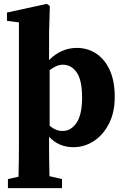

<svg xmlns="http://www.w3.org/2000/svg" viewBox="-20 -747 643 994"><path d="M21 227V180L76 168Q77 121 77.5 80Q78 39 78 3V-631L16 -639V-682L222 -727L238 -716L234 -576V-436Q297 -499 378 -499Q433 -499 477.5 -470Q522 -441 548 -384.5Q574 -328 574 -245Q574 -165 544 -106.5Q514 -48 465.5 -16.5Q417 15 360 15Q284 15 234 -39V3Q234 39 234.5 79Q235 119 236 165L301 180V227ZM305 -412Q287 -412 270 -404Q253 -396 237 -384V-96Q252 -83 268.5 -76Q285 -69 304 -69Q348 -69 376.5 -111.5Q405 -154 405 -242Q405 -331 377.5 -371.5Q350 -412 305 -412Z"/></svg>

Font: Source Serif 4
Style: Bold
Weight: 700
Designer: Frank Grießhammer
Foundry: Adobe
Version: Version 4.005;hotconv 1.1.0;makeotfexe 2.6.0